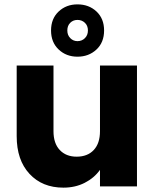

<svg xmlns="http://www.w3.org/2000/svg" viewBox="-20 -861 714 887"><path d="M612.8 -558.1V0H441.9V-76.2Q415 -38.6 371.3 -16.4Q327.6 5.9 272.9 5.9Q175.3 5.9 116.2 -57.9Q57.1 -121.6 57.1 -231.9V-558.1H227.1V-254.9Q227.1 -198.7 256.1 -168Q285.2 -137.2 334 -137.2Q384.3 -137.2 413.1 -168Q441.9 -198.7 441.9 -254.9V-558.1ZM337.9 -670.9Q358.4 -670.9 372.3 -684.8Q386.2 -698.7 386.2 -720.2Q386.2 -742.2 372.3 -755.6Q358.4 -769 337.9 -769Q317.9 -769 304.4 -755.6Q291 -742.2 291 -720.2Q291 -698.7 304.7 -684.8Q318.4 -670.9 337.9 -670.9ZM337.9 -840.8Q390.6 -840.8 425.8 -807.9Q460.9 -774.9 460.9 -720.2Q460.9 -665 425.5 -632.1Q390.1 -599.1 337.9 -599.1Q286.1 -599.1 251 -632.3Q215.8 -665.5 215.8 -720.2Q215.8 -774.9 251 -807.9Q286.1 -840.8 337.9 -840.8Z"/></svg>

Font: SVN-Poppins
Style: Bold
Weight: 700
Designer: Ninad Kale (Devanagari), Jonny Pinhorn (Latin)
Foundry: Indian Type Foundry
Version: Version 3.200;PS 1.000;hotconv 16.6.54;makeotf.lib2.5.65590